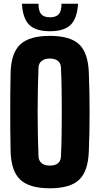

<svg xmlns="http://www.w3.org/2000/svg" viewBox="-20 -1003 536 1033"><path d="M248 10Q138 10 88.8 -36.5Q39.5 -83 37 -191Q36 -240 35.5 -293Q35 -346 35 -400.5Q35 -455 35.5 -508Q36 -561 37 -610Q39.5 -717.5 88.8 -763.8Q138 -810 248 -810Q358.5 -810 406.5 -763.8Q454.5 -717.5 458 -610Q460 -560 461 -507Q462 -454 462 -399.8Q462 -345.5 461 -292.8Q460 -240 458 -191Q454.5 -83 406.5 -36.5Q358.5 10 248 10ZM248 -112Q277.5 -112 292.5 -125.2Q307.5 -138.5 308 -163Q310.5 -214 311.5 -275Q312.5 -336 312.5 -400.5Q312.5 -465 311.5 -526Q310.5 -587 308 -638Q307.5 -662 292 -675Q276.5 -688 248 -688Q219.5 -688 203.8 -675Q188 -662 187 -638Q185 -587 183.8 -526Q182.5 -465 182.5 -400.5Q182.5 -336 183.8 -275Q185 -214 187 -163Q188 -138.5 203.8 -125.2Q219.5 -112 248 -112ZM249 -835Q172.5 -835 137.5 -869.2Q102.5 -903.5 98 -983H187Q187 -944 201.5 -927Q216 -910 249 -910Q282 -910 296.5 -927Q311 -944 311 -983H400Q395 -903.5 360 -869.2Q325 -835 249 -835Z"/></svg>

Font: Big Shoulders Display Thin Black
Style: Regular
Weight: 900
Version: Version 2.002